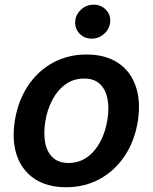

<svg xmlns="http://www.w3.org/2000/svg" viewBox="-20 -784 648 815"><path d="M260.7 10.7Q180 10.7 126.6 -25Q73.2 -60.7 51.3 -124.8Q29.5 -188.9 43.3 -273.8Q57.2 -357.6 99.1 -420.3Q141 -483 204.7 -517.8Q268.5 -552.6 347.3 -552.6Q427.9 -552.6 481.4 -516.9Q534.8 -481.2 556.6 -416.9Q578.5 -352.6 564.6 -267Q550.8 -183.6 508.7 -121.1Q466.6 -58.6 403.1 -24Q339.5 10.7 260.7 10.7ZM271 -92.3Q315.7 -92.3 349.8 -116.7Q383.9 -141 405.7 -182.4Q427.6 -223.7 435.7 -274.5Q443.9 -323.5 436.4 -363.5Q429 -403.4 404.5 -427Q380 -450.6 337 -450.6Q292.3 -450.6 258.2 -426.1Q224.1 -401.6 202.2 -360.1Q180.4 -318.5 172.2 -267.8Q164.4 -218.8 171.7 -179Q179 -139.2 203.5 -115.8Q228 -92.3 271 -92.3ZM369 -620Q338.4 -620 318 -641.2Q297.6 -662.3 299 -692.1Q300.8 -721.9 323.9 -743.1Q346.9 -764.2 377.5 -764.2Q408.4 -764.2 429.2 -743.1Q449.9 -721.9 447.8 -692.1Q445.7 -662.3 422.8 -641.2Q399.9 -620 369 -620Z"/></svg>

Font: Inter UI Semi Bold
Style: Italic
Weight: 600
Italic angle: -9.39999°
Designer: Rasmus Andersson
Foundry: rsms
Version: 3.2;8d6f07862